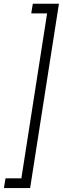

<svg xmlns="http://www.w3.org/2000/svg" viewBox="-81 -832 328 1005"><path d="M90.8 -812.5H227.5L76.7 152.3H-60.5L-52.2 101.6H30.8L165.5 -761.7H82.5Z"/></svg>

Font: TypoPRO Roboto
Style: Italic
Weight: 300
Italic angle: -12°
Designer: Google
Version: Version 2.136; 2016